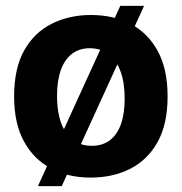

<svg xmlns="http://www.w3.org/2000/svg" viewBox="-20 -590 618 653"><path d="M109 43 389 -570H470L190 43ZM288 14Q212 14 153.5 -17Q95 -48 61.5 -109Q28 -170 28 -262Q28 -357 62 -418Q96 -479 155.5 -509Q215 -539 289 -539Q366 -539 424.5 -508.5Q483 -478 516.5 -416.5Q550 -355 550 -262Q550 -167 515.5 -106Q481 -45 422 -15.5Q363 14 288 14ZM292 -94Q328 -94 353 -112.5Q378 -131 391 -167Q404 -203 404 -254Q404 -309 390 -347Q376 -385 349.5 -405.5Q323 -426 285 -426Q250 -426 225 -407Q200 -388 187 -352Q174 -316 174 -264Q174 -183 205 -138.5Q236 -94 292 -94Z"/></svg>

Font: Bricolage Grotesque 72pt
Style: Bold
Weight: 700
Designer: Mathieu Triay
Foundry: Atelier Triay
Version: Version 1.001;gftools[0.9.33.dev8+g029e19f]